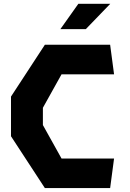

<svg xmlns="http://www.w3.org/2000/svg" viewBox="-20 -958 660 978"><path d="M208.5 0H541L561 -150.5H293.5L198.5 -321V-409L293.5 -579.5H561L541 -730H208.5L36 -466V-264ZM287.5 -809.5 379 -938.5H541.5L417 -809.5Z"/></svg>

Font: Monaspace Krypton ExtraBold
Style: Regular
Weight: 800
Designer: Riley Cran & the Lettermatic Team
Foundry: Lettermatic
Version: Version 1.101 (Monaspace Krypton)